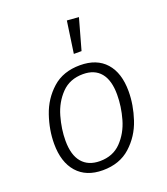

<svg xmlns="http://www.w3.org/2000/svg" viewBox="-142 -871 854 982"><g transform="rotate(-20 284.5 -380.5)"><path d="M60 -201Q60 -276 86 -352.5Q112 -429 170.5 -481.5Q229 -534 321 -534Q412 -534 461 -479Q510 -424 510 -324Q510 -250 484.5 -173Q459 -96 400 -42.5Q341 11 249 11Q159 11 109.5 -45Q60 -101 60 -201ZM449 -328Q449 -406 416 -446Q383 -486 320 -486Q248 -486 203 -439.5Q158 -393 139 -326Q120 -259 120 -196Q120 -118 154 -78Q188 -38 251 -38Q322 -38 366.5 -84Q411 -130 430 -196.5Q449 -263 449 -328ZM401 -767 354 -599H312L337 -772Z"/></g></svg>

Font: FiraGO Light
Style: Italic
Weight: 300
Italic angle: -8°
Designer: bBox Type GmbH
Foundry: bBox Type GmbH
Version: Version 1.001